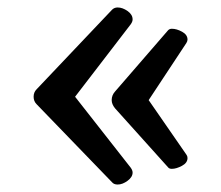

<svg xmlns="http://www.w3.org/2000/svg" viewBox="-20 -494 592 514"><path d="M181 -235 330 -45Q335 -38 335 -32Q335 -20 321.5 -10Q308 0 295 0Q285 0 280 -6L78 -215Q70 -223 70 -235Q70 -247 78 -255L280 -468Q286 -474 295 -474Q308 -474 321.5 -464.5Q335 -455 335 -442Q335 -436 330 -429ZM378 -226 479 -80Q482 -76 482 -71Q482 -58 467 -50Q452 -42 440 -42Q433 -42 430 -46L288 -204Q279 -215 279 -226Q279 -239 288 -249L430 -413Q434 -417 440 -417Q453 -417 467.5 -409Q482 -401 482 -388Q482 -384 479 -379Z"/></svg>

Font: Marmelad
Style: Regular
Weight: 400
Designer: Manvel Shmavonyan
Foundry: Cyreal
Version: Version 1.110; ttfautohint (v1.8.4.7-5d5b)